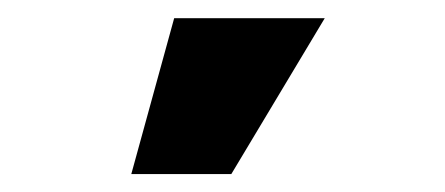

<svg xmlns="http://www.w3.org/2000/svg" viewBox="-20 -804 487 210"><path d="M233 -613.6H123.6L170.5 -784.1H335.2Z"/></svg>

Font: Linik Sans Black
Style: Regular
Weight: 900
Designer: Fonts by Rasmus Andersson / Changes by Cristiano Sobral with parts from Marc Monis
Foundry: rsms
Version: Version 3.020; ttfautohint (v1.6)